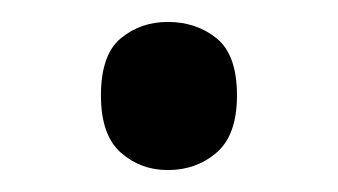

<svg xmlns="http://www.w3.org/2000/svg" viewBox="-20 -440 308 175"><path d="M72 -353Q72 -390 90 -405Q108 -420 133 -420Q159 -420 177.5 -405Q196 -390 196 -353Q196 -317 177.5 -301Q159 -285 133 -285Q108 -285 90 -301Q72 -317 72 -353Z"/></svg>

Font: Noto Sans Tifinagh Hawad
Style: Regular
Weight: 400
Designer: JamraPatel
Foundry: JamraPatel LLC
Version: Version 2.006; ttfautohint (v1.8.4.7-5d5b)